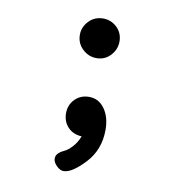

<svg xmlns="http://www.w3.org/2000/svg" viewBox="-70 -508 664 711"><g transform="rotate(10 262.5 -153.0)"><path d="M174.8 98.1Q174.8 85.9 183.8 77.4Q192.9 68.8 205.3 63.5Q217.8 58.1 233.4 41.5Q249 24.9 258.8 0Q225.6 -2 206.3 -22.9Q187 -43.9 187 -75Q187 -106 208 -127.4Q229 -148.9 261.2 -148.9Q297.4 -148.9 319.6 -117.9Q341.8 -86.9 341.8 -39.1Q341.8 36.1 293.9 87.2Q246.1 138.2 214.8 138.2Q201.7 138.2 188.2 124.8Q174.8 111.3 174.8 98.1ZM187 -370.1Q187 -398.9 208.5 -421.4Q230 -443.8 262.2 -443.8Q292 -443.8 314 -422.9Q335.9 -401.9 335.9 -370.1Q335.9 -340.3 314.9 -317.6Q293.9 -294.9 262.2 -294.9Q232.4 -294.9 209.7 -316.4Q187 -337.9 187 -370.1Z"/></g></svg>

Font: CMU Typewriter Text
Style: Bold
Weight: 700
Version: Version 0.7.0